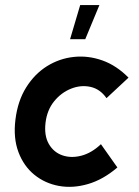

<svg xmlns="http://www.w3.org/2000/svg" viewBox="-20 -729 550 759"><path d="M444 -67Q388 -19 328 -1.5Q268 16 213 6Q158 -4 116 -38Q74 -72 53 -127.5Q32 -183 41 -256Q50 -330 83.5 -383.5Q117 -437 166 -467.5Q215 -498 272 -504Q329 -510 385 -490Q441 -470 488 -422L401 -341Q376 -377 338 -385.5Q300 -394 261 -378.5Q222 -363 194 -328.5Q166 -294 160 -244Q154 -193 173 -160Q192 -127 226.5 -115Q261 -103 301.5 -113.5Q342 -124 379 -159ZM257 -574 297 -709H373L317 -574Z"/></svg>

Font: Kulim Park
Style: Bold Italic
Weight: 700
Italic angle: -8°
Designer: Noponies / Dale Sattler
Foundry: Noponies
Version: Version 1.000; ttfautohint (v1.8.3)